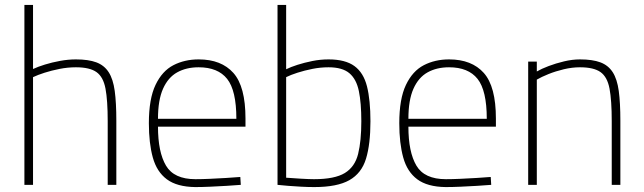

<svg xmlns="http://www.w3.org/2000/svg" viewBox="-20 -750 2611 779"><path d="M79 0V-730H114V-470Q133 -479 162 -488Q191 -497 224 -503Q257 -509 288 -509Q339 -509 371 -497Q403 -485 421 -457Q439 -429 445.5 -381Q452 -333 452 -260V0H417V-258Q417 -343 408 -390.5Q399 -438 371.5 -457.5Q344 -477 288 -477Q255 -477 222 -470.5Q189 -464 161 -455Q133 -446 114 -437V0Z M772 9Q698 8 657 -22.5Q616 -53 600 -111Q584 -169 584 -250Q584 -349 611 -405.5Q638 -462 683.5 -485.5Q729 -509 786 -509Q878 -509 927 -454Q976 -399 976 -269V-236H621Q621 -133 653.5 -78Q686 -23 773 -23Q799 -23 832 -24.5Q865 -26 898 -28Q931 -30 955 -32L957 0Q933 2 900 4Q867 6 833 7.5Q799 9 772 9ZM621 -268H939Q939 -383 901.5 -430Q864 -477 786 -477Q736 -477 699 -456.5Q662 -436 641.5 -390Q621 -344 621 -268Z M1255 9Q1230 9 1202 7.5Q1174 6 1149 4Q1124 2 1106 0V-730H1141V-469Q1159 -478 1187 -487Q1215 -496 1247.5 -502.5Q1280 -509 1313 -509Q1381 -509 1418 -482Q1455 -455 1469 -399.5Q1483 -344 1483 -258Q1483 -165 1465 -106Q1447 -47 1397.5 -19Q1348 9 1255 9ZM1254 -23Q1338 -23 1379 -48Q1420 -73 1433 -125.5Q1446 -178 1446 -258Q1446 -332 1436 -380.5Q1426 -429 1397.5 -453Q1369 -477 1313 -477Q1280 -477 1247.5 -470.5Q1215 -464 1187 -455Q1159 -446 1141 -437V-29Q1167 -27 1201 -25Q1235 -23 1254 -23Z M1788 9Q1714 8 1673 -22.5Q1632 -53 1616 -111Q1600 -169 1600 -250Q1600 -349 1627 -405.5Q1654 -462 1699.5 -485.5Q1745 -509 1802 -509Q1894 -509 1943 -454Q1992 -399 1992 -269V-236H1637Q1637 -133 1669.5 -78Q1702 -23 1789 -23Q1815 -23 1848 -24.5Q1881 -26 1914 -28Q1947 -30 1971 -32L1973 0Q1949 2 1916 4Q1883 6 1849 7.5Q1815 9 1788 9ZM1637 -268H1955Q1955 -383 1917.5 -430Q1880 -477 1802 -477Q1752 -477 1715 -456.5Q1678 -436 1657.5 -390Q1637 -344 1637 -268Z M2123 0V-500H2158V-460Q2177 -471 2206 -482Q2235 -493 2268.5 -501Q2302 -509 2333 -509Q2384 -509 2416 -497Q2448 -485 2466 -457Q2484 -429 2490.5 -381Q2497 -333 2497 -260V0H2462V-258Q2462 -343 2453 -390.5Q2444 -438 2416.5 -457.5Q2389 -477 2333 -477Q2301 -477 2267.5 -469Q2234 -461 2205.5 -449.5Q2177 -438 2158 -427V0Z"/></svg>

Font: Cairo Play ExtraLight
Style: Regular
Weight: 250
Version: Version 3.119